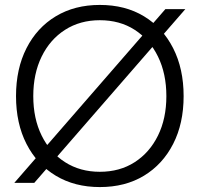

<svg xmlns="http://www.w3.org/2000/svg" viewBox="-20 -742 810 779"><path d="M385 17Q283 17 206.5 -29Q130 -75 87.5 -158Q45 -241 45 -352Q45 -463 87.5 -546.5Q130 -630 206.5 -676Q283 -722 385 -722Q488 -722 564 -676Q640 -630 682.5 -546.5Q725 -463 725 -352Q725 -241 682.5 -158Q640 -75 564 -29Q488 17 385 17ZM385 -45Q466 -45 526.5 -84Q587 -123 621 -192Q655 -261 655 -352Q655 -443 621 -512.5Q587 -582 526.5 -621Q466 -660 385 -660Q305 -660 244 -621Q183 -582 149 -512.5Q115 -443 115 -352Q115 -261 149 -192Q183 -123 244 -84Q305 -45 385 -45ZM119 0H38L651 -705H732Z"/></svg>

Font: TikTok Sans Light
Style: Regular
Weight: 300
Version: Version 4.000